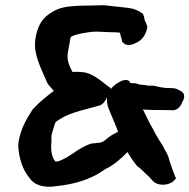

<svg xmlns="http://www.w3.org/2000/svg" viewBox="-20 -698 725 735"><path d="M116 -553C108 -506 124 -470 135 -440C143 -420 153 -400 160 -383V-382C168 -369 178 -360 186 -350C169 -337 135 -312 106 -280L105 -279C82 -244 60 -207 51 -155C50 -148 50 -141 50 -136C53 -93 66 -49 92 -18C111 11 148 23 200 14C256 8 303 -5 347 -28C359 -34 370 -42 384 -51C414 -65 442 -89 468 -116C479 -97 492 -78 506 -61C521 -52 534 -35 550 -22C558 -14 566 0 583 6C608 14 638 6 650 -11L654 -16L651 -21C651 -21 626 -86 628 -87C623 -105 615 -119 606 -133L607 -134C595 -152 579 -178 568 -199V-200C554 -223 542 -249 527 -279C534 -278 541 -278 564 -277C634 -277 566 -277 643 -276C656 -276 671 -287 679 -310C681 -313 683 -314 685 -327V-328C686 -342 676 -347 671 -350C659 -356 656 -361 629 -361H617L595 -364L567 -370H549C544 -370 539 -372 532 -373H531L516 -374L500 -379L482 -380H479C471 -406 426 -385 404 -357L403 -363H400L399 -364C378 -377 338 -420 293 -422C276 -424 268 -422 257 -423C248 -443 234 -464 240 -498L250 -554C252 -565 322 -577 349 -577L395 -575C415 -575 430 -574 439 -573C440 -571 441 -564 443 -557V-556C445 -554 446 -547 447 -540V-538L449 -537C458 -526 473 -520 499 -533C524 -543 539 -566 544 -593V-596C541 -604 540 -610 536 -616C536 -617 535 -618 534 -620V-621C532 -630 531 -641 524 -648H523C508 -659 490 -666 469 -668L378 -678L281 -676H280C234 -673 204 -671 166 -643C136 -622 123 -591 116 -553ZM178 -184C179 -188 191 -230 193 -230C195 -234 204 -238 216 -246C250 -267 314 -281 361 -294C373 -298 381 -308 388 -322C388 -322 390 -324 390 -325C388 -312 390 -297 396 -282C407 -254 420 -226 432 -194C424 -188 410 -184 394 -171C381 -160 372 -151 353 -151H351C344 -149 338 -150 327 -148H326L325 -147C282 -131 262 -110 231 -93C219 -87 207 -80 193 -79C180 -92 174 -119 176 -146L177 -156V-157C177 -167 176 -174 178 -184Z"/></svg>

Font: Vapor
Style: BdObl
Weight: 700
Foundry: Cannot Into Space Fonts
Version: Version 0.179